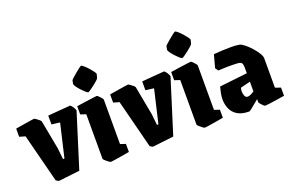

<svg xmlns="http://www.w3.org/2000/svg" viewBox="-93 -1050 2104 1394"><g transform="rotate(-20 959.0 -352.5)"><path d="M162 13Q160 13 150.5 7Q141 1 141 1L45 -374L0 -387V-450Q0 -450 20.5 -453.5Q41 -457 69 -461.5Q97 -466 119.5 -469.5Q142 -473 146 -473Q149 -473 160 -465.5Q171 -458 181.5 -449Q192 -440 193 -435L235 -211L244 -126H255L315 -383L251 -391V-459Q251 -459 267.5 -460.5Q284 -462 309 -464Q334 -466 359.5 -468Q385 -470 403 -471.5Q421 -473 424 -473Q428 -473 436 -463Q444 -453 450.5 -441Q457 -429 457 -424L326 -6Q326 -6 310.5 -4Q295 -2 271.5 0.5Q248 3 223.5 6Q199 9 182 11Q165 13 162 13Z M504 -639Q504 -642 517 -654Q530 -666 548 -681Q566 -696 580.5 -707Q595 -718 598 -718Q604 -718 618.5 -705.5Q633 -693 648.5 -675.5Q664 -658 675 -643Q686 -628 685 -623L678 -595Q677 -590 664 -578Q651 -566 633.5 -552.5Q616 -539 601.5 -529Q587 -519 583 -519Q577 -519 563 -531.5Q549 -544 533.5 -561Q518 -578 508 -593Q498 -608 499 -613ZM564 12Q560 12 547.5 3Q535 -6 524.5 -16Q514 -26 514 -30V-374L472 -388V-451Q472 -451 493.5 -454.5Q515 -458 545 -462Q575 -466 599.5 -469.5Q624 -473 630 -473Q634 -473 643.5 -464Q653 -455 661.5 -444.5Q670 -434 670 -430V-87L711 -73V-11Q711 -11 691 -7.5Q671 -4 643.5 0.5Q616 5 593 8.5Q570 12 564 12Z M888 13Q886 13 876.5 7Q867 1 867 1L771 -374L726 -387V-450Q726 -450 746.5 -453.5Q767 -457 795 -461.5Q823 -466 845.5 -469.5Q868 -473 872 -473Q875 -473 886 -465.5Q897 -458 907.5 -449Q918 -440 919 -435L961 -211L970 -126H981L1041 -383L977 -391V-459Q977 -459 993.5 -460.5Q1010 -462 1035 -464Q1060 -466 1085.5 -468Q1111 -470 1129 -471.5Q1147 -473 1150 -473Q1154 -473 1162 -463Q1170 -453 1176.5 -441Q1183 -429 1183 -424L1052 -6Q1052 -6 1036.5 -4Q1021 -2 997.5 0.5Q974 3 949.5 6Q925 9 908 11Q891 13 888 13Z M1230 -639Q1230 -642 1243 -654Q1256 -666 1274 -681Q1292 -696 1306.5 -707Q1321 -718 1324 -718Q1330 -718 1344.5 -705.5Q1359 -693 1374.5 -675.5Q1390 -658 1401 -643Q1412 -628 1411 -623L1404 -595Q1403 -590 1390 -578Q1377 -566 1359.5 -552.5Q1342 -539 1327.5 -529Q1313 -519 1309 -519Q1303 -519 1289 -531.5Q1275 -544 1259.5 -561Q1244 -578 1234 -593Q1224 -608 1225 -613ZM1290 12Q1286 12 1273.5 3Q1261 -6 1250.5 -16Q1240 -26 1240 -30V-374L1198 -388V-451Q1198 -451 1219.5 -454.5Q1241 -458 1271 -462Q1301 -466 1325.5 -469.5Q1350 -473 1356 -473Q1360 -473 1369.5 -464Q1379 -455 1387.5 -444.5Q1396 -434 1396 -430V-87L1437 -73V-11Q1437 -11 1417 -7.5Q1397 -4 1369.5 0.5Q1342 5 1319 8.5Q1296 12 1290 12Z M1633 12Q1578 12 1544.5 -8Q1511 -28 1495.5 -62Q1480 -96 1480 -136Q1480 -159 1484.5 -182.5Q1489 -206 1496 -231L1711 -255V-296Q1711 -324 1703.5 -334.5Q1696 -345 1670 -346Q1637 -348 1595 -347.5Q1553 -347 1523 -345L1507 -368L1534 -467Q1564 -470 1600 -471.5Q1636 -473 1671 -473Q1706 -473 1732 -468Q1747 -465 1769.5 -447Q1792 -429 1814.5 -404Q1837 -379 1852 -354.5Q1867 -330 1867 -315V-87L1909 -72V-9Q1884 -5 1851 0Q1818 5 1791 8.5Q1764 12 1756 12Q1753 12 1743.5 3.5Q1734 -5 1725.5 -15Q1717 -25 1717 -29V-53Q1701 -40 1682.5 -24.5Q1664 -9 1650.5 1.5Q1637 12 1633 12ZM1631 -142Q1631 -126 1637.5 -109.5Q1644 -93 1660 -93Q1670 -93 1683 -99Q1696 -105 1711 -115V-190L1635 -171Q1631 -157 1631 -142Z"/></g></svg>

Font: Grenze Gotisch Black
Style: Regular
Weight: 900
Designer: Renata Polastri
Foundry: Omnibus-Type
Version: Version 1.001